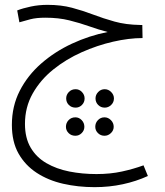

<svg xmlns="http://www.w3.org/2000/svg" viewBox="-20 -501 680 792"><path d="M370 271Q302 271 240.5 257Q179 243 131.5 212Q84 181 56.5 132.5Q29 84 29 14Q29 -63 61.5 -126.5Q94 -190 150 -239Q206 -288 277 -321Q348 -354 424 -369Q386 -379 348 -392.5Q310 -406 266 -417Q222 -428 167 -428Q130 -428 105 -421.5Q80 -415 60 -409L51 -458Q74 -467 107 -474Q140 -481 176 -481Q232 -481 277 -469Q322 -457 364 -441Q406 -425 452.5 -412Q499 -399 558 -398H567L568 -344Q512 -344 446.5 -329Q381 -314 317 -285.5Q253 -257 200 -214.5Q147 -172 115 -115.5Q83 -59 83 10Q83 68 106.5 108Q130 148 171.5 172Q213 196 266 206.5Q319 217 378 217Q435 217 483 206.5Q531 196 572 181L590 225Q542 247 486.5 259Q431 271 370 271ZM292 -57Q275 -57 264 -68Q253 -79 253 -95Q253 -110 264 -121.5Q275 -133 292 -133Q307 -133 318 -121.5Q329 -110 329 -95Q329 -79 318 -68Q307 -57 292 -57ZM412 -57Q396 -57 385 -68Q374 -79 374 -95Q374 -110 385 -121.5Q396 -133 412 -133Q427 -133 438.5 -121.5Q450 -110 450 -95Q450 -79 438.5 -68Q427 -57 412 -57ZM291 59Q274 59 263 48Q252 37 252 22Q252 6 263 -5.5Q274 -17 291 -17Q306 -17 317 -5.5Q328 6 328 22Q328 37 317 48Q306 59 291 59ZM411 59Q395 59 384 48Q373 37 373 22Q373 6 384 -5.5Q395 -17 411 -17Q426 -17 437.5 -5.5Q449 6 449 22Q449 37 437.5 48Q426 59 411 59Z"/></svg>

Font: Noto Sans Arabic UI Lt
Style: Regular
Weight: 300
Designer: Monotype Design Team, Nadine Chahine and Nizar Qandah
Foundry: Monotype Imaging Inc.
Version: Version 2.010; ttfautohint (v1.8.4.7-5d5b)